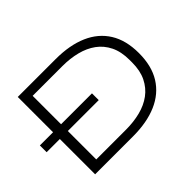

<svg xmlns="http://www.w3.org/2000/svg" viewBox="-134 -945 1204 1204"><g transform="rotate(-45 468.5 -343.0)"><path d="M0 -313V-373H462V-313ZM117 0V-686H453Q577 -686 665.5 -647.5Q754 -609 801.5 -533Q849 -457 849 -343Q849 -229 801.5 -153Q754 -77 665.5 -38.5Q577 0 453 0ZM188 -61H452Q520 -61 579 -76Q638 -91 682 -123.5Q726 -156 751.5 -207.5Q777 -259 777 -332V-354Q777 -428 751.5 -479.5Q726 -531 682 -563Q638 -595 579 -610Q520 -625 452 -625H188Z"/></g></svg>

Font: Archivo Expanded ExtraLight
Style: Regular
Weight: 250
Width: 7
Designer: Hector Gatti
Foundry: Omnibus-Type
Version: Version 2.001